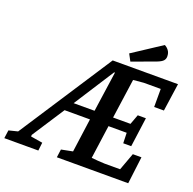

<svg xmlns="http://www.w3.org/2000/svg" viewBox="-233 -984 1138 1130"><g transform="rotate(20 336.0 -419.0)"><path d="M-90 0 -83 -51 -27 -65 353 -648H762L737 -474H676V-587H571L505 -581L470 -333H579L602 -395H653L628 -211H578L576 -276H462L433 -67Q450 -65 472 -63.5Q494 -62 516 -61H613L653 -170H707L686 0H239L246 -51L317 -65L346 -276H187L55 -73V-63L129 -51L123 0ZM223 -333H354L390 -585H385ZM453 -677 430 -720 610 -838Q624 -832 635.5 -817Q647 -802 647 -779Q647 -764 637.5 -753Q628 -742 600 -731Z"/></g></svg>

Font: Faustina Light SemiBold
Style: Italic
Weight: 600
Italic angle: -8°
Version: Version 1.200